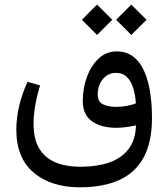

<svg xmlns="http://www.w3.org/2000/svg" viewBox="-20 -587 719 821"><path d="M541.5 -567.4 476.6 -502.4 541.5 -437.5 606.4 -502.4ZM395 -567.4 330.1 -502.4 395 -437.5 460 -502.4ZM476.6 -40.5Q495.6 -40.5 517.1 -43.2Q538.6 -45.9 561.5 -50.8Q559.1 13.7 528.1 52.5Q497.1 91.3 444.8 108.6Q392.6 126 326.2 126Q258.8 126 213.6 105.7Q168.5 85.4 146 44.9Q123.5 4.4 123.5 -56.2Q123.5 -130.4 151.4 -221.7L97.7 -237.3Q49.8 -131.3 49.8 -32.2Q49.8 88.4 124 151.1Q198.2 213.9 321.8 213.9Q421.4 213.9 490.2 182.6Q559.1 151.4 594.5 85.7Q629.9 20 629.9 -83Q629.9 -140.1 622.1 -191.4Q614.3 -242.7 596.9 -282.2Q579.6 -321.8 550.3 -344.5Q521 -367.2 478.5 -367.2Q435.1 -367.2 402.6 -337.4Q370.1 -307.6 352.1 -259Q334 -210.4 334 -154.8Q334 -95.7 373.8 -68.1Q413.6 -40.5 476.6 -40.5ZM477.1 -129.9Q444.3 -129.9 421.1 -140.6Q397.9 -151.4 397.9 -181.6Q397.9 -224.1 420.7 -249.8Q443.4 -275.4 474.6 -275.4Q505.4 -275.4 523.2 -257.3Q541 -239.3 549.8 -209.7Q558.6 -180.2 561 -145.5Q548.3 -139.2 523.4 -134.5Q498.5 -129.9 477.1 -129.9Z"/></svg>

Font: Literata
Style: Regular
Weight: 400
Designer: Latin by Veronika Burian and Jose Scaglione. Greek by Irene Vlachou. Cyrillic by Vera Evstafieva.
Foundry: TypeTogether
Version: Version 3.002